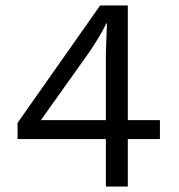

<svg xmlns="http://www.w3.org/2000/svg" viewBox="-20 -680 651 700"><path d="M563 -242V-173H446V0H366V-173H44V-232L345 -660H446V-242ZM302 -485 129 -242H366V-489L370 -595H368Q343 -544 302 -485Z"/></svg>

Font: Work Sans
Style: Regular
Weight: 400
Designer: Wei Huang
Foundry: Wei Huang
Version: Version 1.032;PS 001.032;hotconv 1.0.70;makeotf.lib2.5.58329